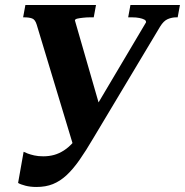

<svg xmlns="http://www.w3.org/2000/svg" viewBox="-20 -730 736 764"><path d="M353 -183Q322 -130 296 -93Q270 -56 244.5 -32.5Q219 -9 190.5 2.5Q162 14 125 14Q101 14 81.5 9Q62 4 52 -2L74 -126Q80 -123 90.5 -119Q101 -115 116.5 -111.5Q132 -108 152 -108Q175 -108 195 -113.5Q215 -119 234.5 -131.5Q254 -144 272 -164.5Q290 -185 309 -216L561 -641Q562 -648 554.5 -652Q547 -656 534.5 -658.5Q522 -661 506 -661H490L499 -710H696L687 -661H681Q664 -661 647.5 -654Q631 -647 617 -624ZM383 -285 275 -139 126 -632Q120 -652 108 -656.5Q96 -661 77 -661H72L81 -710H362L353 -661H337Q325 -661 311 -659.5Q297 -658 288 -656Q279 -654 278 -649Z"/></svg>

Font: Roboto Serif 72pt SemiCondensed SemiBold
Style: Italic
Weight: 600
Width: 4
Italic angle: -10°
Designer: Greg Gazdowicz
Foundry: Commercial Type
Version: Version 1.008